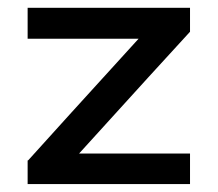

<svg xmlns="http://www.w3.org/2000/svg" viewBox="-20 -465 550 485"><path d="M51.4 -60.2C50.8 -60 50.3 -59.8 49.8 -59.6V0H460V-77.1H179.7C319.7 -231.4 413.1 -334 460 -384.8V-445.3H49.8V-367.2H330.1C190.7 -214.2 97.8 -111.9 51.4 -60.2Z"/></svg>

Font: Helmet
Style: Regular
Weight: 400
Designer: Carl Enlund
Version: 1.0